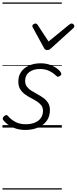

<svg xmlns="http://www.w3.org/2000/svg" viewBox="-20 -1030 620 1550"><path d="M185 19Q140 19 104 6.5Q68 -6 43 -25Q18 -44 6 -61Q1 -69 2.5 -76.5Q4 -84 13 -92Q23 -100 30.5 -101Q38 -102 45 -93Q66 -67 102 -47Q138 -27 188 -27Q227 -27 258.5 -39Q290 -51 308.5 -75.5Q327 -100 327 -135Q327 -162 312.5 -180.5Q298 -199 275.5 -213Q253 -227 227.5 -240Q202 -253 179.5 -270Q157 -287 142.5 -311Q128 -335 128 -372Q128 -417 150.5 -449.5Q173 -482 214 -500.5Q255 -519 308 -519Q350 -519 383 -507Q416 -495 438.5 -478.5Q461 -462 470 -446Q476 -437 475 -430.5Q474 -424 464 -417Q456 -411 449 -410.5Q442 -410 435 -417Q409 -442 377.5 -457.5Q346 -473 303 -473Q249 -473 216 -448Q183 -423 183 -377Q183 -349 197.5 -330Q212 -311 235 -296.5Q258 -282 283.5 -268.5Q309 -255 331.5 -238.5Q354 -222 368.5 -199Q383 -176 383 -142Q383 -89 356 -53Q329 -17 284 1Q239 19 185 19ZM558 -840Q567 -840 573.5 -833.5Q580 -827 580 -819Q580 -813 577.5 -809.5Q575 -806 571 -802L391 -639Q383 -631 376 -628.5Q369 -626 360 -626Q353 -626 347 -629Q341 -632 336 -641L247 -804Q244 -808 242.5 -812Q241 -816 241 -820Q241 -829 250 -834.5Q259 -840 265 -840Q272 -840 276 -837.5Q280 -835 283 -830L372 -695L537 -830Q544 -835 548 -837.5Q552 -840 558 -840ZM0 490H479V500H0ZM0 -20H479V0H0ZM0 -505H479V-500H0ZM0 -1010H479V-1000H0Z"/></svg>

Font: Playwrite MX Guides
Style: Regular
Weight: 400
Designer: Veronika Burian, José Scaglione
Foundry: TypeTogether
Version: Version 1.003